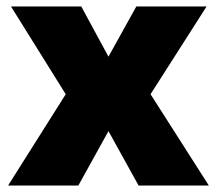

<svg xmlns="http://www.w3.org/2000/svg" viewBox="-20 -573 670 593"><path d="M183 -282 5 0H222L315 -168L408 0H625L445 -282L618 -553H401L315 -398L231 -553H14Z"/></svg>

Font: Noto Sans Tamil Black
Style: Regular
Weight: 900
Designer: Jelle Bosma - Monotype Design Team
Foundry: Monotype Imaging Inc.
Version: Version 2.004